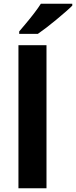

<svg xmlns="http://www.w3.org/2000/svg" viewBox="-20 -1000 404 1020"><path d="M227 0H78V-760H227ZM364 -970Q350 -956 327 -936Q304 -916 277.5 -894Q251 -872 225.5 -852.5Q200 -833 181 -820H82V-833Q98 -852 119.5 -877.5Q141 -903 162 -930.5Q183 -958 197 -980H364Z"/></svg>

Font: Noto Sans Kawi
Style: Bold
Weight: 700
Designer: Fadhl Haqq
Version: Version 1.000